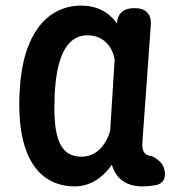

<svg xmlns="http://www.w3.org/2000/svg" viewBox="-20 -617 645 685"><path d="M50 -290C37 -41 130 48 247 48C300 48 346 18 379 -29C394 20 429 48 489 48C503 48 518 46 534 44C563 39 574 17 566 -14C558 -46 521 -60 521 -60C483 -64 487 -95 489 -124L518 -526C521 -566 501 -588 461 -588H459C421 -588 400 -570 397 -533C368 -575 324 -597 270 -597C150 -597 60 -498 50 -290ZM175 -279C181 -398 210 -491 292 -491C345 -491 380 -456 389 -404L373 -150C358 -100 325 -58 270 -58C182 -58 170 -151 175 -279Z"/></svg>

Font: 寒蝉团圆体 Round
Style: Regular
Weight: 500
Designer: 寒蝉字型
Version: Version 2.700;Glyphs 3.1.1 (3135)